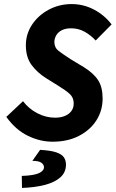

<svg xmlns="http://www.w3.org/2000/svg" viewBox="-20 -684 569 943"><path d="M238 12Q177 12 117 -17Q57 -46 11 -110L93 -187Q121 -150 163 -128Q205 -106 251 -106Q278 -106 298.5 -114.5Q319 -123 330.5 -138.5Q342 -154 342 -176Q342 -205 322 -223Q302 -241 266 -263L208 -299Q163 -327 135 -365Q107 -403 107 -462Q107 -517 137.5 -563Q168 -609 219.5 -636.5Q271 -664 332 -664Q390 -664 441.5 -637Q493 -610 528 -564L450 -485Q425 -512 395 -528.5Q365 -545 329 -545Q303 -545 284.5 -536Q266 -527 256.5 -511Q247 -495 247 -477Q247 -450 268.5 -433.5Q290 -417 329 -392L392 -354Q440 -324 462 -290Q484 -256 484 -200Q484 -141 453.5 -93Q423 -45 367.5 -16.5Q312 12 238 12ZM88 239 87 180Q146 178 171 166.5Q196 155 196 137Q196 125 183.5 115.5Q171 106 139 106L177 52Q230 55 257 64.5Q284 74 294 89Q304 104 304 124Q304 163 276 187.5Q248 212 199 224.5Q150 237 88 239Z"/></svg>

Font: Source Sans 3
Style: Bold Italic
Weight: 700
Italic angle: -11°
Designer: Paul D. Hunt
Foundry: Adobe
Version: Version 3.052;hotconv 1.1.0;makeotfexe 2.6.0